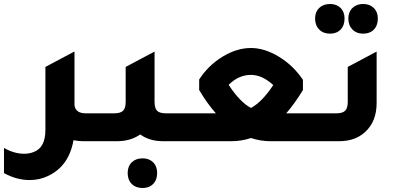

<svg xmlns="http://www.w3.org/2000/svg" viewBox="-87 -709 2001 964"><path d="M344 -140H442V0H330Q307 0 282 -5Q259 126 153 175Q111 195 62 195Q-4 195 -67 160V34Q-15 63 34 63Q59 63 80 55Q141 34 141 -57V-373L286 -450V-449L287 -450V-181Q292 -140 344 -140Z M747 -140H844V0H733Q663 0 617 -34Q569 0 500 0H388V-140H486Q518 -140 531 -153Q544 -166 544 -198V-373L689 -450V-198Q689 -166 701.5 -153Q714 -140 747 -140ZM629 86Q662 86 682 106Q702 126 702 160Q702 194 682 214.5Q662 235 629 235Q595 235 574.5 214.5Q554 194 554 160Q554 126 574.5 106Q595 86 629 86Z M1556 0H1272Q1221 0 1173 -16Q1125 0 1074 0H791V-140H997Q954 -188 913 -257V-310Q959 -381 1030.5 -424.5Q1102 -468 1173 -468Q1242 -468 1314.5 -423.5Q1387 -379 1434 -308V-257Q1392 -188 1350 -140H1555ZM1285 -282Q1229 -333 1173 -333Q1111 -333 1061 -283Q1118 -196 1173 -167Q1229 -197 1285 -282Z M1570 -540Q1536 -540 1515.5 -561Q1495 -582 1495 -616Q1495 -649 1515.5 -669Q1536 -689 1570 -689Q1603 -689 1623 -669Q1643 -649 1643 -616Q1643 -581 1623 -560.5Q1603 -540 1570 -540ZM1736 -540Q1703 -540 1682.5 -561Q1662 -582 1662 -616Q1662 -649 1682.5 -669Q1703 -689 1736 -689Q1769 -689 1789.5 -669Q1810 -649 1810 -616Q1810 -581 1790 -560.5Q1770 -540 1736 -540ZM1503 0V-140H1601Q1633 -140 1646 -153Q1659 -166 1659 -198V-373L1804 -450V-192Q1804 -99 1746 -46Q1696 0 1615 0Z"/></svg>

Font: Tajawal ExtraBold
Style: Regular
Weight: 800
Designer: Boutros Fonts
Foundry: Created by Boutros International 2017
Version: Version 1.700